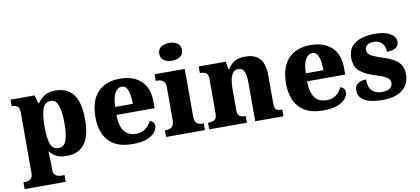

<svg xmlns="http://www.w3.org/2000/svg" viewBox="-84 -1082 3532 1614"><g transform="rotate(-10 1681.5 -274.5)"><path d="M11 225V167H24Q36 167 51.5 163Q67 159 79 145.5Q91 132 91 105V-407Q91 -454 74.5 -466.5Q58 -479 32 -479H25V-536H230L251 -463H255Q277 -499 314 -522.5Q351 -546 408 -546Q508 -546 560.5 -478.5Q613 -411 613 -265Q613 -120 561 -54Q509 12 406 12Q355 12 322.5 -4.5Q290 -21 268 -50H263Q264 -24 265.5 4Q267 32 267 60V103Q267 131 278.5 145Q290 159 306 163Q322 167 333 167H362V225ZM354 -65Q399 -65 418 -113.5Q437 -162 437 -263Q437 -360 418 -413.5Q399 -467 357 -467Q304 -467 285.5 -413.5Q267 -360 267 -265Q267 -162 285 -113.5Q303 -65 354 -65Z M972 10Q836 10 769 -62.5Q702 -135 702 -266Q702 -406 769.5 -478Q837 -550 960 -550Q1074 -550 1139.5 -489Q1205 -428 1205 -309V-255H879Q881 -159 915 -114.5Q949 -70 1015 -70Q1066 -70 1097.5 -95.5Q1129 -121 1146 -158Q1162 -153 1173.5 -140.5Q1185 -128 1185 -110Q1185 -82 1163.5 -54.5Q1142 -27 1095 -8.5Q1048 10 972 10ZM1031 -323Q1031 -398 1015 -439.5Q999 -481 964 -481Q927 -481 904.5 -440.5Q882 -400 881 -323Z M1420 -622Q1379 -622 1351 -641Q1323 -660 1323 -698Q1323 -738 1351 -756Q1379 -774 1420 -774Q1459 -774 1488 -756Q1517 -738 1517 -698Q1517 -660 1488 -641Q1459 -622 1420 -622ZM1258 0V-57H1270Q1300 -57 1318.5 -72.5Q1337 -88 1337 -130V-412Q1337 -450 1317.5 -464.5Q1298 -479 1270 -479H1254V-536H1512V-128Q1512 -87 1531 -72Q1550 -57 1579 -57H1590V0Z M1626 0V-57H1630Q1664 -57 1683 -69Q1702 -81 1702 -125V-415Q1702 -456 1685 -467.5Q1668 -479 1635 -479H1631V-536H1861L1874 -469H1879Q1900 -504 1934 -527Q1968 -550 2031 -550Q2111 -550 2152.5 -504.5Q2194 -459 2194 -358V-128Q2194 -82 2208 -69.5Q2222 -57 2256 -57H2260V0H2019V-322Q2019 -386 2005.5 -421.5Q1992 -457 1954 -457Q1925 -457 1908.5 -435.5Q1892 -414 1885 -379.5Q1878 -345 1878 -305V-122Q1878 -81 1894.5 -69Q1911 -57 1944 -57H1948V0Z M2599 10Q2463 10 2396 -62.5Q2329 -135 2329 -266Q2329 -406 2396.5 -478Q2464 -550 2587 -550Q2701 -550 2766.5 -489Q2832 -428 2832 -309V-255H2506Q2508 -159 2542 -114.5Q2576 -70 2642 -70Q2693 -70 2724.5 -95.5Q2756 -121 2773 -158Q2789 -153 2800.5 -140.5Q2812 -128 2812 -110Q2812 -82 2790.5 -54.5Q2769 -27 2722 -8.5Q2675 10 2599 10ZM2658 -323Q2658 -398 2642 -439.5Q2626 -481 2591 -481Q2554 -481 2531.5 -440.5Q2509 -400 2508 -323Z M3108 10Q3030 10 2984.5 -5.5Q2939 -21 2919.5 -47.5Q2900 -74 2900 -107Q2900 -149 2929 -166.5Q2958 -184 2997 -184Q2997 -118 3027.5 -87.5Q3058 -57 3111 -57Q3160 -57 3181.5 -75.5Q3203 -94 3203 -119Q3203 -149 3174.5 -167Q3146 -185 3082 -205Q2993 -232 2949.5 -270.5Q2906 -309 2906 -383Q2906 -468 2968 -508.5Q3030 -549 3132 -549Q3197 -549 3236.5 -535Q3276 -521 3294.5 -499Q3313 -477 3313 -453Q3313 -419 3288.5 -401Q3264 -383 3211 -383Q3211 -432 3184 -458Q3157 -484 3116 -484Q3081 -484 3060.5 -470Q3040 -456 3040 -430Q3040 -400 3065.5 -382.5Q3091 -365 3160 -343Q3214 -326 3253.5 -305Q3293 -284 3314.5 -251.5Q3336 -219 3336 -169Q3336 -87 3277.5 -38.5Q3219 10 3108 10Z"/></g></svg>

Font: Noto Serif Telugu ExtraBold
Style: Regular
Weight: 800
Designer: Jelle Bosma - Monotype Design Team
Foundry: Monotype Imaging Inc.
Version: Version 2.005; ttfautohint (v1.8.4.7-5d5b)